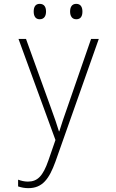

<svg xmlns="http://www.w3.org/2000/svg" viewBox="-20 -732 603 997"><path d="M376 -632C400 -632 408 -649 408 -672C408 -695 399 -712 376 -712C354 -712 344 -696 344 -672C344 -649 354 -632 376 -632ZM186 -632C210 -632 219 -650 219 -672C219 -695 210 -712 186 -712C164 -712 155 -696 155 -672C155 -649 164 -632 186 -632ZM127 245C200 245 235 198 268 107L493 -530H453L330 -175C312 -123 300 -90 288 -50H286C275 -86 265 -116 244 -173L115 -530H76L268 -5L231 102C203 182 175 211 125 211C107 211 91 207 74 201V236C92 242 109 245 127 245Z"/></svg>

Font: Noto Sans Mono SemiCondensed ExtraLight
Style: Regular
Weight: 200
Width: 4
Designer: Monotype Design Team
Foundry: Monotype Imaging Inc.
Version: Version 2.014